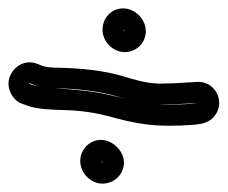

<svg xmlns="http://www.w3.org/2000/svg" viewBox="-21 -539 542 457"><path d="M220 -155V-156L224 -152H223ZM170 -156C170 -127 195 -102 223 -102C251 -102 274 -124 274 -152C274 -180 247 -206 219 -206C192 -206 170 -183 170 -156ZM273 -468C275 -467 276 -465 276 -465C275 -465 273 -467 273 -468ZM223 -468C223 -440 248 -415 276 -415C304 -415 326 -437 326 -465C326 -493 301 -519 272 -519C244 -519 223 -496 223 -468ZM357 -290C380 -290 407 -291 436 -293L450 -294L435 -292C403 -290 378 -289 357 -290ZM108 -329C169 -328 218 -321 256 -310C265 -307 274 -305 282 -303C271 -306 259 -308 248 -311C205 -322 158 -326 108 -329ZM82 -331C70 -333 65 -334 60 -336L49 -339V-340C49 -341 49 -341 50 -341L62 -336C69 -333 75 -332 82 -331ZM3 -321C8 -308 19 -296 32 -292L43 -288C66 -279 98 -278 132 -277C170 -276 204 -271 235 -263C304 -244 347 -235 440 -242H441L455 -244C466 -245 481 -252 489 -262C518 -297 490 -348 446 -344L432 -343C404 -341 379 -340 358 -340C326 -341 304 -348 270 -358C226 -371 173 -377 109 -378C99 -378 86 -380 80 -382L68 -387C55 -392 41 -392 29 -386C10 -377 -9 -351 3 -321Z"/></svg>

Font: AppleStorm
Style: CBo
Weight: 400
Foundry: Cannot Into Space Fonts
Version: Version 1.01